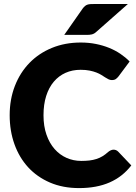

<svg xmlns="http://www.w3.org/2000/svg" viewBox="-20 -954 695 982"><path d="M561 -188.5Q567 -188.5 573 -186.2Q579 -184 584.5 -178.5L651.5 -108Q607.5 -50.5 541.2 -21.2Q475 8 384.5 8Q301.5 8 235.8 -20.2Q170 -48.5 124.2 -98.2Q78.5 -148 54 -216.2Q29.5 -284.5 29.5 -364.5Q29.5 -446 56 -514.2Q82.5 -582.5 130.5 -632Q178.5 -681.5 245.5 -709Q312.5 -736.5 393 -736.5Q434 -736.5 470.2 -729.2Q506.5 -722 538 -709.2Q569.5 -696.5 596 -678.5Q622.5 -660.5 643 -639.5L586 -563Q580.5 -556 573 -550.2Q565.5 -544.5 552 -544.5Q543 -544.5 535 -548.5Q527 -552.5 518 -558.2Q509 -564 498.2 -570.8Q487.5 -577.5 472.8 -583.2Q458 -589 438.2 -593Q418.5 -597 392 -597Q350 -597 315.2 -581.5Q280.5 -566 255.2 -536.2Q230 -506.5 216.2 -463.2Q202.5 -420 202.5 -364.5Q202.5 -308.5 217.8 -265Q233 -221.5 259.2 -191.8Q285.5 -162 320.5 -146.5Q355.5 -131 395.5 -131Q418.5 -131 437.5 -133.2Q456.5 -135.5 473 -140.8Q489.5 -146 504 -154.8Q518.5 -163.5 533.5 -177Q539.5 -182 546.5 -185.2Q553.5 -188.5 561 -188.5ZM634 -933.5 472.5 -791Q466.5 -785.5 461 -782.5Q455.5 -779.5 449.5 -778Q443.5 -776.5 436.8 -776Q430 -775.5 421.5 -775.5H308.5L403 -910.5Q409 -918.5 414.8 -923.2Q420.5 -928 427.2 -930.2Q434 -932.5 442.8 -933Q451.5 -933.5 463 -933.5Z"/></svg>

Font: Lato 2
Style: Regular
Weight: 900
Designer: Lukasz Dziedzic with Adam Twardoch and Botio Nikoltchev
Foundry: tyPoland Lukasz Dziedzic
Version: Version 2.015; 2015-08-06; http://www.latofonts.com/